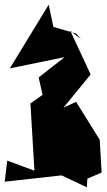

<svg xmlns="http://www.w3.org/2000/svg" viewBox="-57 -763 457 820"><path d="M316 0 377 -26 369 -166 268 -328 214 -303 330 -445 243 -632 288 -596 268 -620 171 -648 151 -743 -15 -471 219 -519 108 -432 125 -358 73 -321 90 -34 -26 -77 -37 13 206 -14 314 37Z"/></svg>

Font: Asimov Silicon
Style: Regular
Weight: 400
Designer: Google
Version: Version 2.000980; 2014